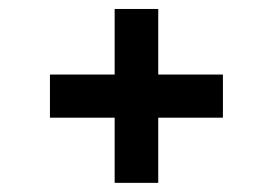

<svg xmlns="http://www.w3.org/2000/svg" viewBox="-20 -433 605 426"><path d="M474.6 -267.6H331.1V-413.1H234.4V-267.6H90.8V-171.9H234.4V-27.3H331.1V-171.9H474.6Z"/></svg>

Font: Namkio Khamti
Style: Bold
Weight: 700
Designer: Debbi Hosken
Foundry: SIL International
Version: Version 3.917